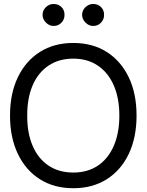

<svg xmlns="http://www.w3.org/2000/svg" viewBox="-20 -950 749 981"><path d="M677.7 -359.4Q677.7 -247.1 637.9 -163.6Q598.1 -80.1 525.4 -34.2Q452.6 11.7 354.5 11.7Q256.3 11.7 183.8 -34.2Q111.3 -80.1 71.3 -163.6Q31.2 -247.1 31.2 -359.4Q31.2 -472.2 71.3 -555.4Q111.3 -638.7 183.8 -684.6Q256.3 -730.5 354.5 -730.5Q452.6 -730.5 525.1 -684.6Q597.7 -638.7 637.7 -555.4Q677.7 -472.2 677.7 -359.4ZM589.8 -359.4Q589.8 -448.2 561.3 -513.7Q532.7 -579.1 480 -614.7Q427.2 -650.4 354.5 -650.4Q280.8 -650.4 227.8 -614.7Q174.8 -579.1 146.7 -513.7Q118.7 -448.2 119.1 -359.4Q118.7 -270.5 146.7 -205.1Q174.8 -139.6 227.8 -104Q280.8 -68.4 354.5 -68.4Q427.7 -68.4 480.5 -104Q533.2 -139.6 561.5 -205.1Q589.8 -270.5 589.8 -359.4ZM253.9 -817.4Q231.9 -817.4 214.8 -834.5Q197.8 -851.6 197.3 -874Q197.8 -897.9 214.8 -913.8Q231.9 -929.7 253.9 -929.7Q278.3 -929.7 294.2 -913.8Q310.1 -897.9 309.6 -874Q310.1 -851.6 294.2 -834.5Q278.3 -817.4 253.9 -817.4ZM456.1 -817.4Q434.1 -817.4 417 -834.5Q399.9 -851.6 399.4 -874Q399.9 -897.9 417 -913.8Q434.1 -929.7 456.1 -929.7Q480.5 -929.7 496.3 -913.8Q512.2 -897.9 511.7 -874Q512.2 -851.6 496.3 -834.5Q480.5 -817.4 456.1 -817.4Z"/></svg>

Font: Inter Display V
Style: Regular
Weight: 400
Designer: Rasmus Andersson
Foundry: rsms
Version: Version 3.015;git-src